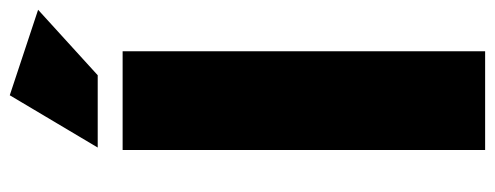

<svg xmlns="http://www.w3.org/2000/svg" viewBox="-330 -683 1013 393"><g transform="rotate(-90 176.5 -486.5)"><path d="M178 -973 71 -793H219L353 -915ZM66 -742V0H268V-742Z"/></g></svg>

Font: Montserrat ExtraBold
Style: Regular
Weight: 800
Designer: Julieta Ulanovsky
Foundry: Julieta Ulanovsky
Version: Version 4.000